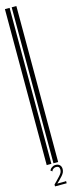

<svg xmlns="http://www.w3.org/2000/svg" viewBox="-144 -831 368 965"><g transform="rotate(-15 40.0 -349.0)"><path d="M-1 0V-811.5H23.4V0ZM34.2 0V-811.5H58.6V0ZM11.7 104.5 25.4 90.8Q38.1 78.1 44.9 70.3Q51.8 62.5 55.7 55.7Q59.6 47.9 59.6 40Q59.6 30.3 54.7 25.4Q49.8 21.5 42 21.5Q30.3 21.5 21.5 31.2Q19.5 34.2 19.5 36.1Q19.5 37.1 19.5 37.1V38.1L17.6 37.1L9.8 31.2Q14.6 21.5 23.4 16.6Q31.2 10.7 42 10.7Q55.7 10.7 63.5 18.6Q71.3 26.4 71.3 40Q71.3 48.8 67.4 57.6Q63.5 65.4 56.6 73.2Q49.8 81.1 38.1 92.8L26.4 103.5H64.5Q67.4 103.5 68.4 103.5Q70.3 103.5 71.3 102.5H72.3V114.3H11.7Z"/></g></svg>

Font: Libre Barcode EAN13 Text
Style: Regular
Weight: 400
Version: Version 1.008; ttfautohint (v1.8.3)